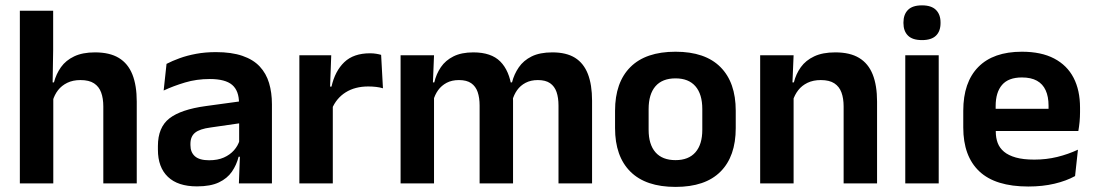

<svg xmlns="http://www.w3.org/2000/svg" viewBox="-20 -702 4189 735"><path d="M375.5 0V-294.5Q375.5 -325.5 367.2 -348Q359 -370.5 340 -383Q321 -395.5 288 -395.5Q259 -395.5 237.5 -385Q216 -374.5 202.2 -356.8Q188.5 -339 182 -316.5L156 -386.5H186.5Q195 -419 213.5 -445Q232 -471 264 -486.2Q296 -501.5 343.5 -501.5Q400 -501.5 435 -480.2Q470 -459 486.8 -417Q503.5 -375 503.5 -313V0ZM56 0V-661H183.5V-510L181 -357.5L184 -348V0Z M894.5 0 899 -120 895.5 -131V-284.5L895 -306.5Q895 -354.5 868.8 -377Q842.5 -399.5 783 -399.5Q732.5 -399.5 688.2 -386.2Q644 -373 606.5 -355.5L617.5 -457.5Q639.5 -469 667.8 -479.2Q696 -489.5 731 -496Q766 -502.5 806.5 -502.5Q866.5 -502.5 908 -488.2Q949.5 -474 974.2 -447.5Q999 -421 1010 -384.2Q1021 -347.5 1021 -303V0ZM734 11.5Q661 11.5 622.8 -25Q584.5 -61.5 584.5 -129V-143Q584.5 -214.5 628.5 -248.8Q672.5 -283 768 -296L907 -315L914.5 -232.5L786.5 -214Q744.5 -208.5 726.8 -194Q709 -179.5 709 -151.5V-146.5Q709 -119 726.2 -103.8Q743.5 -88.5 780.5 -88.5Q813.5 -88.5 837 -99Q860.5 -109.5 875.8 -126.8Q891 -144 897.5 -165.5L915.5 -102H893.5Q885.5 -70.5 867.8 -44.8Q850 -19 818 -3.8Q786 11.5 734 11.5Z M1250.5 -285 1218 -370.5H1249Q1262.5 -430 1298 -464Q1333.5 -498 1396.5 -498Q1409.5 -498 1420 -496.2Q1430.5 -494.5 1439 -492L1446 -364Q1435 -367.5 1420.5 -369.2Q1406 -371 1390 -371Q1339 -371 1303.2 -348.5Q1267.5 -326 1250.5 -285ZM1126 0V-490.5H1248L1242.5 -340L1254 -335.5V0Z M2118 0V-298Q2118 -328 2110.5 -349.8Q2103 -371.5 2085.8 -383.5Q2068.5 -395.5 2039 -395.5Q2012 -395.5 1992 -385Q1972 -374.5 1959.5 -356.8Q1947 -339 1941 -316.5L1927 -386.5H1940Q1948 -418 1966 -444.2Q1984 -470.5 2015.2 -486Q2046.5 -501.5 2094.5 -501.5Q2148 -501.5 2181.2 -480.8Q2214.5 -460 2230.5 -418.8Q2246.5 -377.5 2246.5 -316.5V0ZM1513.5 0V-490.5H1641.5L1636.5 -366L1641.5 -360.5V0ZM1816 0V-298Q1816 -328 1808.5 -349.8Q1801 -371.5 1783.8 -383.5Q1766.5 -395.5 1737 -395.5Q1709.5 -395.5 1689.8 -385Q1670 -374.5 1657.2 -356.8Q1644.5 -339 1638.5 -316.5L1618.5 -386.5H1642.5Q1650 -419 1667.8 -445Q1685.5 -471 1716 -486.2Q1746.5 -501.5 1792 -501.5Q1860.5 -501.5 1895.2 -466.5Q1930 -431.5 1939 -364.5Q1941 -354.5 1942.5 -341.2Q1944 -328 1944 -316.5V0Z M2566 13.5Q2452 13.5 2393.2 -45Q2334.5 -103.5 2334.5 -211.5V-278Q2334.5 -386.5 2393.2 -445.2Q2452 -504 2566 -504Q2679.5 -504 2738 -445.2Q2796.5 -386.5 2796.5 -278V-211.5Q2796.5 -103.5 2738.2 -45Q2680 13.5 2566 13.5ZM2566 -89Q2616 -89 2642.2 -119Q2668.5 -149 2668.5 -205V-284.5Q2668.5 -341.5 2642.2 -371.8Q2616 -402 2566 -402Q2515.5 -402 2489.2 -371.8Q2463 -341.5 2463 -284.5V-205Q2463 -149 2489.2 -119Q2515.5 -89 2566 -89Z M3209.5 0V-294.5Q3209.5 -325.5 3201.2 -348Q3193 -370.5 3174 -383Q3155 -395.5 3122 -395.5Q3093 -395.5 3071.2 -385Q3049.5 -374.5 3035.8 -356.8Q3022 -339 3015 -316.5L2995 -386.5H3019Q3027 -419 3045.8 -445Q3064.5 -471 3096.8 -486.2Q3129 -501.5 3177.5 -501.5Q3234 -501.5 3269 -480.2Q3304 -459 3320.8 -417Q3337.5 -375 3337.5 -313V0ZM2890 0V-490.5H3018L3013 -371L3018 -360.5V0Z M3445.5 0V-490.5H3573.5V0ZM3509.5 -548.5Q3473 -548.5 3455.8 -565.8Q3438.5 -583 3438.5 -613.5V-616Q3438.5 -646.5 3455.8 -664Q3473 -681.5 3509.5 -681.5Q3545.5 -681.5 3563 -664Q3580.5 -646.5 3580.5 -616V-613.5Q3580.5 -582.5 3563 -565.5Q3545.5 -548.5 3509.5 -548.5Z M3916.5 12Q3790.5 12 3729 -46Q3667.5 -104 3667.5 -214V-278Q3667.5 -387 3725 -445.5Q3782.5 -504 3892 -504Q3966 -504 4015.5 -478Q4065 -452 4089.8 -404.2Q4114.5 -356.5 4114.5 -290V-272.5Q4114.5 -254.5 4112.8 -235.8Q4111 -217 4108 -200.5H3992Q3993.5 -228 3993.8 -252.8Q3994 -277.5 3994 -297.5Q3994 -332 3983 -356.2Q3972 -380.5 3949.5 -393Q3927 -405.5 3892 -405.5Q3840.5 -405.5 3816 -377Q3791.5 -348.5 3791.5 -296V-250.5L3792 -236V-197.5Q3792 -174.5 3799.2 -155Q3806.5 -135.5 3823.5 -121.2Q3840.5 -107 3868.8 -99Q3897 -91 3939.5 -91Q3985.5 -91 4027.2 -101.2Q4069 -111.5 4106.5 -129L4095.5 -28Q4062 -9.5 4016.8 1.2Q3971.5 12 3916.5 12ZM3735.5 -200.5V-285.5H4082V-200.5Z"/></svg>

Font: Anek Gujarati Medium SemiBold
Style: Regular
Weight: 600
Version: Version 1.003